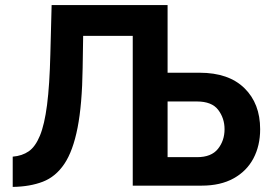

<svg xmlns="http://www.w3.org/2000/svg" viewBox="-20 -730 1071 755"><path d="M30 5V-114Q67 -117 93 -135Q119 -153 137 -196.5Q155 -240 165 -317.5Q175 -395 178 -517L183 -710H639V-444H765Q879 -444 941 -383.5Q1003 -323 1003 -222Q1003 -157 976.5 -107Q950 -57 898.5 -28.5Q847 0 773 0H502V-589H307L305 -463Q303 -319 285 -227.5Q267 -136 233 -85.5Q199 -35 148.5 -15.5Q98 4 30 5ZM639 -112H755Q811 -112 837 -144.5Q863 -177 863 -222Q863 -265 838 -298Q813 -331 754 -331H639Z"/></svg>

Font: Raleway
Style: Bold
Weight: 700
Designer: Matt McInerney, Pablo Impallari, Rodrigo Fuenzalida
Foundry: Matt McInerney, Pablo Impallari, Rodrigo Fuenzalida
Version: Version 4.026